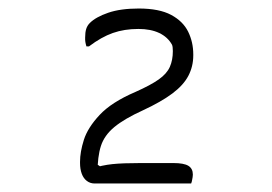

<svg xmlns="http://www.w3.org/2000/svg" viewBox="-20 -800 640 451"><path d="M429 -369Q427 -369 411 -369Q395 -369 371 -369Q347 -369 320.5 -369Q294 -369 269 -369Q244 -369 226 -369Q208 -369 202 -369Q192 -369 184 -375Q176 -381 172 -392Q168 -403 168 -417V-420Q168 -443 177 -471.5Q186 -500 214 -530Q242 -560 298 -584Q334 -600 353 -613.5Q372 -627 379 -643Q386 -659 386 -680Q386 -685 385.5 -689Q385 -693 384 -695Q374 -713 354 -722.5Q334 -732 305 -732Q272 -732 245 -722.5Q218 -713 189 -691H183Q182 -694 181.5 -696.5Q181 -699 180.5 -701.5Q180 -704 180 -706.5Q180 -709 180 -712Q180 -724 182.5 -732Q185 -740 191 -746Q205 -760 234 -770Q263 -780 306 -780Q354 -780 382 -765Q410 -750 422 -725.5Q434 -701 434 -672V-670Q434 -644 422.5 -622Q411 -600 385 -580.5Q359 -561 316 -541Q272 -521 248.5 -501.5Q225 -482 217 -457Q209 -432 209 -393L193 -424L223 -404H195Q220 -412 244 -414.5Q268 -417 311 -417H387Q412 -417 422.5 -410.5Q433 -404 433 -390Q433 -387 432.5 -384Q432 -381 431.5 -378.5Q431 -376 430.5 -373.5Q430 -371 429 -369Z"/></svg>

Font: Recursive Monospace Casual Light
Style: Regular
Weight: 300
Version: Version 1.047